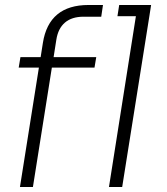

<svg xmlns="http://www.w3.org/2000/svg" viewBox="-20 -750 671 770"><path d="M60 0 136 -479H55L62 -521H143L152 -578Q176 -730 335 -730H393L386 -683H315Q268 -683 240.5 -659.5Q213 -636 206 -591L195 -521H366L359 -479H188L112 0ZM417 0 525 -685H451L458 -730H586L579 -685L470 0Z"/></svg>

Font: Sora ExtraLight
Style: Italic
Weight: 200
Designer: Jonathan Barnbrook, Juli√°n Moncada
Version: Version 1.000